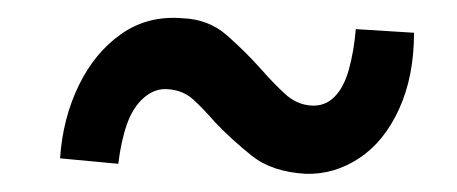

<svg xmlns="http://www.w3.org/2000/svg" viewBox="-20 -619 502 211"><path d="M316 -428Q279 -430 256.5 -448Q234 -466 216 -485Q204 -499 192.5 -509.5Q181 -520 164 -521Q150 -522 138 -511.5Q126 -501 119.5 -482.5Q113 -464 110 -439L46 -445Q49 -489 66.5 -525Q84 -561 113 -581.5Q142 -602 180 -599Q209 -598 229 -580.5Q249 -563 266 -544Q280 -528 293 -516Q306 -504 322 -503Q337 -502 347.5 -512.5Q358 -523 363.5 -543Q369 -563 371 -587L435 -583Q435 -535 418.5 -499Q402 -463 374.5 -445Q347 -427 316 -428Z"/></svg>

Font: Josefin Sans Medium
Style: Italic
Weight: 500
Italic angle: -7°
Designer: Santiago Orozco
Foundry: Typemade
Version: Version 2.000